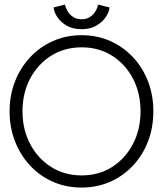

<svg xmlns="http://www.w3.org/2000/svg" viewBox="-20 -830 753 862"><path d="M81 -330.5Q81 -249 115.2 -183.8Q149.5 -118.5 209.5 -80.5Q269.5 -42.5 346.5 -42.5Q424 -42.5 483.5 -80.5Q543 -118.5 577 -183.8Q611 -249 611 -330.5Q611 -412 577 -477Q543 -542 483.5 -579.8Q424 -617.5 346.5 -617.5Q269.5 -617.5 209.5 -579.8Q149.5 -542 115.2 -477Q81 -412 81 -330.5ZM23 -330.5Q23 -402.5 47.5 -464.8Q72 -527 115.8 -573.5Q159.5 -620 218.5 -646Q277.5 -672 346.5 -672Q416 -672 474.5 -646Q533 -620 576.8 -573.5Q620.5 -527 644.5 -464.8Q668.5 -402.5 668.5 -330.5Q668.5 -258 644.8 -195.8Q621 -133.5 577.2 -86.8Q533.5 -40 474.8 -14Q416 12 346.5 12Q276.5 12 217.5 -14Q158.5 -40 115 -86.8Q71.5 -133.5 47.2 -195.8Q23 -258 23 -330.5ZM346.5 -699Q308 -699 281 -714Q254 -729 238.5 -751.5Q223 -774 220.5 -796.5L271.5 -809.5Q274.5 -795.5 283.2 -780Q292 -764.5 308 -754Q324 -743.5 346.5 -743.5Q368.5 -743.5 384.2 -754Q400 -764.5 409 -780Q418 -795.5 420 -809.5L472 -796.5Q469.5 -775 454.2 -752.5Q439 -730 411.8 -714.5Q384.5 -699 346.5 -699Z"/></svg>

Font: League Spartan Thin Light
Style: Regular
Weight: 300
Version: Version 2.002